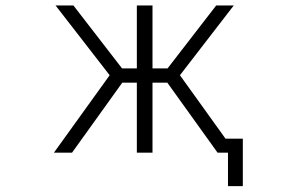

<svg xmlns="http://www.w3.org/2000/svg" viewBox="-20 -542 1040 683"><path d="M466.8 1V-248H415L236.3 1H171.9L370.1 -274.4L177.7 -522.5H241.2L414.1 -298.8H466.8V-522.5H522.5V-298.8H576.2L749 -522.5H811.5L620.1 -274.4L782.2 -48.8H843.8V120.1H791V1H770.5H753.9L575.2 -248H522.5V1Z"/></svg>

Font: GenEi Gothic M Light
Style: Regular
Weight: 300
Designer: o_tamon (Modified); [Source Han Sans]
Ryoko NISHIZUKA  (kana & ideographs); Paul D. Hunt (Latin, Greek & Cyrillic); Wenl
Version: Version 1.1a;Original Version 1.004